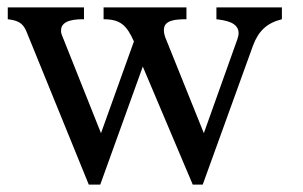

<svg xmlns="http://www.w3.org/2000/svg" viewBox="-20 -488 818 519"><path d="M1 -468V-436C25 -433 41 -428 51 -404L220 11H251L366 -308L501 11H528L664 -365C679 -405 702 -426 742 -436V-468H565V-436C589 -433 625 -428 625 -398C625 -394 624 -389 622 -383L531 -128L430 -379C425 -390 423 -399 423 -407C423 -433 452 -436 484 -436V-468H260V-436C307 -436 323 -418 342 -376L253 -128L147 -394C145 -399 145 -403 145 -406C145 -436 190 -436 207 -436V-468Z"/></svg>

Font: MusAnalysis
Style: Regular
Weight: 400
Version: Version 2.0